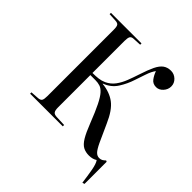

<svg xmlns="http://www.w3.org/2000/svg" viewBox="-239 -900 1226 1226"><g transform="rotate(45 374.0 -287.0)"><path d="M704 166Q697 111 688.5 64Q680 17 666 -1Q656 6 642 10Q628 14 610 14Q580 14 557.5 2Q535 -10 515 -43Q495 -76 471 -138Q441 -215 419 -259Q397 -303 378.5 -323.5Q360 -344 341 -350Q322 -356 299 -356H254V-65Q254 -38 261.5 -27Q269 -16 291 -15L361 -12V0H66V-12L124 -16Q143 -18 149 -28.5Q155 -39 155 -67V-668Q155 -694 148.5 -704Q142 -714 122 -715L66 -718V-730H342V-718L284 -715Q266 -714 260 -702.5Q254 -691 254 -664V-375Q283 -375 307 -378Q331 -381 353 -391Q387 -407 408.5 -436Q430 -465 444.5 -502.5Q459 -540 472 -580Q491 -639 508 -674Q525 -709 546.5 -724.5Q568 -740 599 -740Q628 -740 649.5 -719.5Q671 -699 671 -670Q671 -642 651 -620Q631 -598 605 -598Q575 -598 558.5 -620Q542 -642 532 -670Q524 -659 516.5 -644.5Q509 -630 500.5 -604.5Q492 -579 477 -535Q461 -485 432 -439.5Q403 -394 349 -374V-372Q418 -365 464 -330.5Q510 -296 547 -211Q582 -132 601.5 -91Q621 -50 635.5 -35.5Q650 -21 668 -21Q682 -21 691.5 -26.5Q701 -32 711 -42L719 -38V162Z"/></g></svg>

Font: Display Regular
Style: Regular
Weight: 400
Designer: Latin by Veronika Burian and Jose Scaglione. Greek by Irene Vlachou. Cyrillic by Vera Evstafieva.
Foundry: TypeTogether
Version: Version 3.002